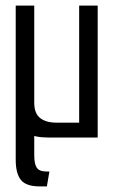

<svg xmlns="http://www.w3.org/2000/svg" viewBox="-20 -490 416 684"><path d="M154 0Q104 0 78.5 -15Q53 -30 44.5 -52Q36 -74 36 -96V-470H102V-124Q102 -86 123 -69.5Q144 -53 182 -53H262V-470H328V0ZM121 174Q73 174 54.5 151Q36 128 36 79V-470H102V63Q102 94 111 107.5Q120 121 146 121H156L147 174Z"/></svg>

Font: Smooch Sans Thin Medium
Style: Regular
Weight: 500
Version: Version 1.010